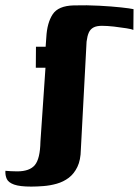

<svg xmlns="http://www.w3.org/2000/svg" viewBox="-87 -525 517 711"><path d="M81.4 -274.1H45.6L46.2 -352H82L84.5 -386.9Q87.3 -440.2 108 -471.9Q128.7 -503.6 186.2 -505Q234.9 -506.4 281 -503.8Q327 -501.3 361.1 -497.6Q395.1 -493.9 407.5 -491.1L406.9 -414.2Q402.1 -416.9 381.1 -420.3Q360.1 -423.7 334.8 -426.6Q309.5 -429.4 290.4 -429.4Q270.6 -429.4 259 -423.1Q247.4 -416.8 241.8 -404.2Q236.2 -391.6 233.6 -370.8L212.4 28.7Q211.8 67.8 199.5 93.2Q187.2 118.6 167.5 133.5Q147.7 148.3 123.4 155.2Q99.1 162.1 74.5 164Q49.8 166 28.6 166Q-13.6 166 -34.7 158.5Q-55.8 150.9 -61.9 137.6Q-68 124.3 -67 107.5Q-57.5 108.1 -47.1 108.9Q-36.7 109.6 -23.5 109.6Q22.9 109.6 42.2 86.1Q61.5 62.6 62.7 0.2Z"/></svg>

Font: Genos Thin
Style: Italic
Weight: 100
Italic angle: -8°
Designer: Robert E. Leuschke
Foundry: Robert E. Leuschke
Version: Version 1.010